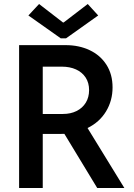

<svg xmlns="http://www.w3.org/2000/svg" viewBox="-20 -947 677 967"><path d="M76.2 -719.7H310.5Q377.9 -719.7 431.6 -694.3Q485.4 -668.9 516.1 -620.8Q546.9 -572.8 546.9 -506.8Q546.9 -439.9 513.9 -385.7Q481 -331.5 420.9 -302.2L606.4 0H469.7L304.2 -272.9Q297.9 -272.5 284.2 -272.5H195.3V0H76.2ZM296.9 -834H300.8L421.9 -926.8L474.6 -869.1L312.5 -753.9H286.1L123 -869.1L176.8 -926.8ZM296.9 -373Q335.9 -373 365.7 -387.9Q395.5 -402.8 412.1 -429.9Q428.7 -457 428.7 -493.2Q428.7 -529.8 411.4 -556.4Q394 -583 363 -597.2Q332 -611.3 291 -611.3H195.3V-373Z"/></svg>

Font: Reddit Sans Vanilla SemiBold
Style: Regular
Weight: 600
Designer: Stephen Hutchings
Foundry: Reddit
Version: Version 1.013